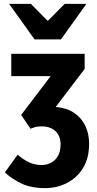

<svg xmlns="http://www.w3.org/2000/svg" viewBox="-20 -773 500 989"><path d="M211 196Q140 196 90 172Q40 148 5 115L71 24Q96 46 126.5 61.5Q157 77 194 77Q222 77 244.5 64.5Q267 52 279.5 28.5Q292 5 292 -29Q292 -73 265.5 -97.5Q239 -122 196 -122Q176 -122 165.5 -119.5Q155 -117 137 -110L89 -181L241 -381H38V-496H416V-418L267 -222Q322 -218 360.5 -192.5Q399 -167 419 -126Q439 -85 439 -32Q439 41 408 92Q377 143 325 169.5Q273 196 211 196ZM158 -570 27 -753H139L224 -667H228L313 -753H425L294 -570Z"/></svg>

Font: Source Sans 3 ExtraLight
Style: Bold
Weight: 700
Version: Version 3.052;hotconv 1.1.0;makeotfexe 2.6.0